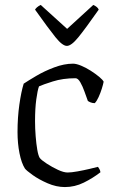

<svg xmlns="http://www.w3.org/2000/svg" viewBox="-20 -758 457 778"><path d="M243 0Q208 0 172.5 -15.5Q137 -31 112 -49Q87 -67 81 -75Q67 -97 59 -137Q51 -177 51 -223Q51 -282 58.5 -334.5Q66 -387 76 -419Q94 -431 127 -450.5Q160 -470 200 -485Q240 -500 276 -500Q289 -500 308.5 -492Q328 -484 347.5 -471.5Q367 -459 381.5 -447Q396 -435 400 -427Q398 -416 392.5 -398.5Q387 -381 379.5 -364.5Q372 -348 364 -340Q355 -340 347.5 -343Q340 -346 336 -349Q330 -365 322.5 -386.5Q315 -408 305.5 -424.5Q296 -441 286 -441Q235 -441 194 -428Q153 -415 138 -408Q132 -392 127 -355Q122 -318 122 -267Q122 -237 124.5 -206Q127 -175 131 -151.5Q135 -128 141 -118Q148 -109 169.5 -95Q191 -81 214.5 -70Q238 -59 254 -59Q269 -59 294 -63.5Q319 -68 342.5 -73.5Q366 -79 377 -82Q379 -79 382.5 -73.5Q386 -68 387 -60Q356 -36 319.5 -18Q283 0 243 0ZM251 -572Q233 -572 204.5 -607.5Q176 -643 122 -719Q124 -723 130 -728.5Q136 -734 145 -738L252 -641L358 -738Q376 -730 380 -719Q326 -642 297.5 -607Q269 -572 251 -572Z"/></svg>

Font: Texturina 72pt Light
Style: Regular
Weight: 300
Designer: Guillermo Torres Carreño
Foundry: Omnibus-Type
Version: Version 1.002; ttfautohint (v1.8.3)